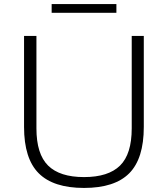

<svg xmlns="http://www.w3.org/2000/svg" viewBox="-20 -917 827 946"><path d="M394 9Q243 9 170.8 -63.2Q98.5 -135.5 98.5 -291.5V-740H159.5V-284.5Q159.5 -158 217 -101.2Q274.5 -44.5 394 -44.5Q514 -44.5 571.5 -101.2Q629 -158 629 -284.5V-740H688.5V-291.5Q688.5 -135.5 616.8 -63.2Q545 9 394 9ZM234.5 -854V-897H553.5V-854Z"/></svg>

Font: Encode Sans Expanded Light
Style: Regular
Weight: 300
Width: 7
Designer: Multiple Designers
Foundry: Impallari Type
Version: Version 3.000; ttfautohint (v1.8.3) -l 8 -r 50 -G 200 -x 14 